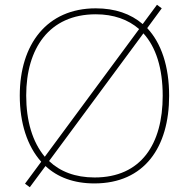

<svg xmlns="http://www.w3.org/2000/svg" viewBox="-20 -760 794 806"><path d="M690 -358C690 -482 657 -579 598 -642L659 -725L639 -740L579 -659C529 -702 463 -725 382 -725C177 -725 63 -574 63 -359C63 -244 94 -147 153 -81L85 11L105 26L171 -63C221 -16 290 10 376 10C587 10 690 -143 690 -358ZM90 -359C90 -556 186 -700 382 -700C457 -700 518 -678 564 -638L168 -102C116 -164 90 -253 90 -359ZM663 -358C663 -156 573 -15 377 -15C296 -15 232 -40 186 -84L582 -620C635 -562 663 -473 663 -358Z"/></svg>

Font: Noto Sans Gurmukhi Thin
Style: Regular
Weight: 100
Designer: Jelle Bosma - Monotype Design Team
Foundry: Monotype Imaging Inc.
Version: Version 2.004